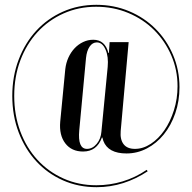

<svg xmlns="http://www.w3.org/2000/svg" viewBox="-20 -623 796 797"><path d="M403 -52Q382 6 325 6Q277 6 251 -28Q225 -62 230 -118L251 -336Q254 -362 264 -384Q274 -406 289.5 -422.5Q305 -439 325 -448.5Q345 -458 367 -458Q416 -458 430 -403H432L435 -448H514L481 -79Q478 -44 493 -24.5Q508 -5 540 -5Q574 -5 606 -26Q638 -47 662.5 -82.5Q687 -118 702 -165.5Q717 -213 717 -265Q717 -333 691 -393Q665 -453 620 -498Q575 -543 513 -569Q451 -595 379 -595Q306 -595 243.5 -567Q181 -539 135.5 -489.5Q90 -440 64.5 -372.5Q39 -305 39 -225Q39 -145 64.5 -77Q90 -9 135.5 40.5Q181 90 243.5 118Q306 146 380 146Q436 146 489 130Q542 114 589 82L593 88Q545 120 491.5 137Q438 154 381 154Q305 154 241 125.5Q177 97 130.5 46.5Q84 -4 57.5 -73.5Q31 -143 31 -225Q31 -306 57.5 -375.5Q84 -445 130.5 -495.5Q177 -546 241 -574.5Q305 -603 380 -603Q453 -603 516 -576.5Q579 -550 625.5 -503.5Q672 -457 698.5 -394.5Q725 -332 725 -261Q725 -203 707.5 -152.5Q690 -102 660 -65Q630 -28 590 -7Q550 14 505 14Q429 14 409 -38L405 -52ZM309 -82Q302 -5 341 -5Q364 -5 381.5 -26Q399 -47 401 -77L427 -345Q431 -388 418 -417.5Q405 -447 382 -447Q364 -447 352 -429.5Q340 -412 337 -382Z"/></svg>

Font: Moniqa SemBd Narrow Display
Style: Regular
Weight: 600
Width: 4
Designer: Rajesh Rajput
Foundry: Rajesh Rajput
Version: Version 1.000